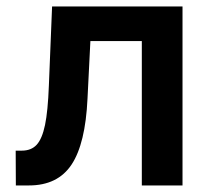

<svg xmlns="http://www.w3.org/2000/svg" viewBox="-20 -565 640 585"><path d="M28.3 0 27.8 -106H46.4Q75.2 -106 91.8 -124Q108.4 -142.1 117.2 -184.3Q126 -226.6 128.9 -304.2L138.7 -545.4H536.1V0H412.1V-439.9H255.4L246.6 -264.2Q240.2 -127 198 -63.5Q155.8 0 68.4 0Z"/></svg>

Font: Interop SemBd
Style: Regular
Weight: 600
Designer: Rasmus Andersson, Google, Jang Haemin
Foundry: jhaemin
Version: Version 1.007